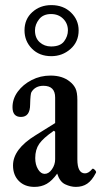

<svg xmlns="http://www.w3.org/2000/svg" viewBox="-20 -721 396 752"><path d="M115 11Q77 11 54 -12Q31 -35 31 -73Q31 -137 119 -191L196 -239V-339Q196 -385 150 -385Q118 -385 103 -360Q99 -353 98 -312Q98 -263 62 -263Q29 -263 29 -301Q29 -334 49.5 -362Q70 -390 104 -407.5Q138 -425 178 -425Q225 -425 254 -401Q268 -390 275.5 -375Q283 -360 283 -329V-97Q283 -42 313 -42Q327 -42 341 -59Q344 -63 351.5 -55.5Q359 -48 355 -43Q340 -14 321.5 -1.5Q303 11 277 11Q257 11 235.5 1Q214 -9 204 -41Q184 -13 163 -1Q142 11 115 11ZM155 -40Q171 -40 183.5 -58Q196 -76 196 -97V-205L191 -209Q149 -180 133.5 -157.5Q118 -135 118 -102Q118 -76 129 -58Q140 -40 155 -40ZM181 -501Q134 -501 105 -530.5Q76 -560 76 -602Q76 -646 106.5 -673.5Q137 -701 181 -701Q228 -701 258 -672Q288 -643 288 -602Q288 -557 256 -529Q224 -501 181 -501ZM180 -539Q216 -539 231 -559Q246 -579 246 -602Q246 -629 227.5 -647.5Q209 -666 180 -666Q149 -666 133 -645.5Q117 -625 117 -602Q117 -572 135.5 -555.5Q154 -539 180 -539Z"/></svg>

Font: Junicode Two Beta Condensed Medium
Style: Regular
Weight: 500
Width: 3
Designer: Peter S. Baker
Foundry: Briery Creek Software
Version: Version 1.053; ttfautohint (v1.8.4)